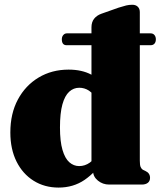

<svg xmlns="http://www.w3.org/2000/svg" viewBox="-20 -794 690 826"><path d="M581.5 -742V-103Q581.5 -84 584.8 -76Q588 -68 595 -63.5L605.5 -58.5Q615.5 -54 620.5 -46.5Q625.5 -39 625.5 -29Q625.5 -15 616 -7.5Q606.5 0 590 0H449.5Q422 0 401.2 -17Q380.5 -34 380.5 -57.5L373.5 -88V-676.5Q373.5 -699 385 -713.5Q396.5 -728 416.5 -735L490 -761Q510.5 -767.5 522.8 -770.5Q535 -773.5 549.5 -773.5Q564 -773.5 572.8 -765Q581.5 -756.5 581.5 -742ZM403 -141.5 431.5 -113Q392.5 -53.5 344 -20.2Q295.5 13 232 13Q171.5 13 124.5 -16.5Q77.5 -46 51 -99.2Q24.5 -152.5 24.5 -224Q24.5 -305.5 57 -366Q89.5 -426.5 146.2 -460.5Q203 -494.5 275 -494.5Q332.5 -494.5 373 -472.8Q413.5 -451 442 -405.5L397.5 -361Q381.5 -392 362.5 -404.2Q343.5 -416.5 321 -416.5Q296.5 -416.5 277.8 -399.5Q259 -382.5 248.5 -345Q238 -307.5 238 -245.5Q238 -186 248.8 -149.2Q259.5 -112.5 278.2 -96Q297 -79.5 320.5 -79.5Q345.5 -79.5 366.5 -94.5Q387.5 -109.5 403 -141.5ZM246 -625Q246 -636 252.2 -643.2Q258.5 -650.5 267.5 -650.5H628Q638.5 -650.5 644.5 -643.2Q650.5 -636 650.5 -625Q650.5 -613 644.5 -606.2Q638.5 -599.5 628 -599.5H266.5Q246 -599.5 246 -625Z"/></svg>

Font: Fraunces Black
Style: Regular
Weight: 900
Version: Version 1.000;[b76b70a41]